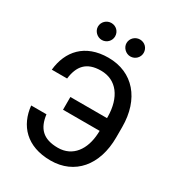

<svg xmlns="http://www.w3.org/2000/svg" viewBox="-219 -1071 1117 1215"><g transform="rotate(30 340.0 -463.5)"><path d="M168.3 -230.8H56.8C70.7 -93 160.9 9.9 336.3 9.9C511.7 9.9 623.9 -121.1 623.9 -324.9V-400.6C623.9 -604.4 510.3 -737.2 330.3 -737.2C159.1 -737.2 70.7 -632.8 56.5 -492.2H168.3C179.7 -586.6 224.1 -642.8 330.3 -642.8C444.6 -642.8 510.7 -551.1 512.4 -411.6V-401.3H244.7V-308.2H512.4L511.4 -287.3C505.3 -171.5 445.7 -83.1 336.3 -83.1C227.3 -83.1 180.8 -134.9 168.3 -230.8ZM172.9 -874.6C172.9 -841.6 202.4 -812.9 235.8 -812.9C271.3 -812.9 298.3 -841.6 298.3 -874.6C298.3 -909.8 271.3 -936.8 235.8 -936.8C202.4 -936.8 172.9 -909.8 172.9 -874.6ZM381.7 -874.6C381.7 -841.6 411.2 -812.9 444.6 -812.9C480.1 -812.9 507.1 -841.6 507.1 -874.6C507.1 -909.8 480.1 -936.8 444.6 -936.8C411.2 -936.8 381.7 -909.8 381.7 -874.6Z"/></g></svg>

Font: Margiela Sans Medium
Style: Regular
Weight: 500
Designer: Stefan Endress, Andreas Faust
Version: Version 1.100;FEAKit 1.0